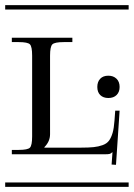

<svg xmlns="http://www.w3.org/2000/svg" viewBox="-29 -728 521 748"><path d="M-8.8 -708H472.2V-690.9H-8.8ZM-8.8 -17.1H472.2V0H-8.8ZM96.2 -196.8V-511.2Q96.2 -546.4 87.6 -555.2Q79.1 -564 43.9 -564H17.1V-581.1H252.9V-564H219.2Q184.1 -564 175 -555.2Q166 -546.4 166 -511.2V-205.1Q166 -176.8 144 -154.8V-152.8H286.1Q316.9 -152.8 335.7 -154.8Q354.5 -156.7 370.8 -162.6Q387.2 -168.5 395.8 -180.2Q404.3 -191.9 409.7 -210.4Q415 -229 417 -257.8L419.9 -296.9H437L422.9 -85.9L405.8 -86.9L409.2 -134.8H408.2Q403.3 -129.9 398.2 -128.4Q393.1 -127 380.9 -127H17.1V-144H43.9Q79.1 -144 87.6 -152.8Q96.2 -161.6 96.2 -196.8ZM393.1 -433.1Q412.6 -433.1 424.8 -421.4Q437 -409.7 437 -389.2Q437 -369.6 425.3 -357.9Q413.6 -346.2 393.1 -346.2Q373.5 -346.2 361.8 -357.4Q350.1 -368.7 350.1 -389.2Q350.1 -409.2 361.3 -421.1Q372.6 -433.1 393.1 -433.1Z"/></svg>

Font: FoglihtenFr02
Style: Regular
Weight: 500
Version: Version 0.68